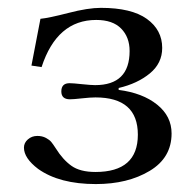

<svg xmlns="http://www.w3.org/2000/svg" viewBox="-20 -459 495 489"><path d="M41 -83Q41 -95.2 51 -104Q61 -112.8 75.2 -112.8Q87.4 -112.8 96.7 -107.9Q106 -103 110.6 -97.4Q115.2 -91.8 122.1 -81.1Q140.1 -52.2 162.1 -36.6Q184.1 -21 223.1 -21Q331.1 -21 331.1 -116Q331.1 -210.9 223.1 -210.9Q210 -210.9 188.5 -208.5Q167 -206.1 158.2 -206.1Q136.2 -206.1 136.2 -226.1Q136.2 -247.1 157.2 -247.1Q166 -247.1 189 -244.6Q211.9 -242.2 222.2 -242.2Q310.1 -242.2 310.1 -329.1Q310.1 -364.3 288.6 -386.2Q267.1 -408.2 225.1 -408.2Q125 -408.2 85.9 -288.1L60.1 -292L83 -411.1Q104 -413.1 154.1 -426Q204.1 -439 236.8 -439Q314.9 -439 354 -410.9Q393.1 -382.8 393.1 -336.9Q393.1 -297.9 361.6 -272Q330.1 -246.1 282.2 -234.9V-230Q343.3 -222.2 380.1 -192.6Q417 -163.1 417 -119.1Q417 -57.1 361.1 -23.7Q305.2 9.8 224.1 9.8Q131.3 9.8 77.1 -28.8Q41 -56.2 41 -83Z"/></svg>

Font: Linux Libertine Capitals
Style: Small Caps
Weight: 400
Designer: Philipp H. Poll
Foundry: Philipp H. Poll
Version: Version 5.1.3